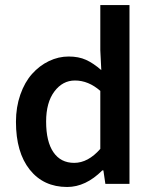

<svg xmlns="http://www.w3.org/2000/svg" viewBox="-20 -726 604 758"><path d="M245.1 12.2Q151.9 12.2 97.4 -56.2Q43 -124.5 43 -245.1Q43 -303.2 60.3 -352.5Q77.6 -401.9 106.7 -434.3Q135.7 -466.8 173.3 -484.9Q210.9 -502.9 251 -502.9Q290.5 -502.9 319.6 -489.7Q348.6 -476.6 379.9 -449.2L376 -527.8V-706.1H491.2V0H396L388.2 -53.2H383.8Q318.4 12.2 245.1 12.2ZM272.9 -83Q327.6 -83 376 -138.2V-367.2Q329.1 -408.2 275.9 -408.2Q227.1 -408.2 194.6 -364.7Q162.1 -321.3 162.1 -246.1Q162.1 -167 190.9 -125Q219.7 -83 272.9 -83Z"/></svg>

Font: Toshiba Sans Medium
Style: Regular
Weight: 500
Designer: Paul D. Hunt
Foundry: Toshiba Corporation
Version: Version 2.020;PS 2.0;hotconv 1.0.86;makeotf.lib2.5.63406